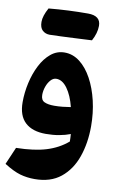

<svg xmlns="http://www.w3.org/2000/svg" viewBox="-109 -805 719 1153"><g transform="rotate(10 250.5 -228.5)"><path d="M187 289.1Q139.6 289.1 98.1 277.1Q56.6 265.1 0 229.5L45.4 124Q154.8 122.1 228.5 99.6Q302.2 77.1 356.9 30.3Q356.9 19 356.4 8.1Q356 -2.9 355 -15.1Q325.2 -3.4 287.4 3.4Q249.5 10.3 206.1 10.3Q124.5 10.3 80.6 -30.3Q36.6 -70.8 36.6 -153.8Q36.6 -211.9 49.8 -271.2Q63 -330.6 88.4 -380.4Q113.8 -430.2 150.4 -460.4Q187 -490.7 233.9 -490.7Q284.7 -490.7 327.1 -457.8Q369.6 -424.8 400.9 -367.4Q432.1 -310.1 449.5 -236.3Q466.8 -162.6 466.8 -81.5Q466.8 21 437.3 105.2Q407.7 189.5 345.9 239.3Q284.2 289.1 187 289.1ZM327.1 -174.3Q310.1 -242.7 279.8 -284.7Q249.5 -326.7 212.4 -326.7Q193.4 -326.7 178 -309.6Q162.6 -292.5 153.8 -267.3Q145 -242.2 145 -217.3Q145 -185.5 166.7 -175.3Q188.5 -165 226.6 -165Q251 -165 277.8 -167.7Q304.7 -170.4 327.1 -174.3ZM92.3 -734.4Q211.4 -745.6 331.1 -745.6Q408.7 -745.6 408.7 -684.1Q408.7 -639.6 382.3 -591.3Q361.3 -590.3 335.7 -588.9Q310.1 -587.4 273.7 -585.9Q237.3 -584.5 194.3 -582.3Q151.4 -580.1 126 -580.1Q100.6 -580.1 82.5 -596.2Q64.5 -612.3 64.5 -648.2Q64.5 -684.1 92.3 -734.4Z"/></g></svg>

Font: Pinar DS4 ExtraBold
Style: Regular
Weight: 800
Designer: Amin Abedi
Version: Version 3.000